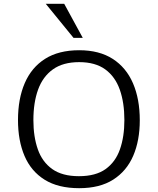

<svg xmlns="http://www.w3.org/2000/svg" viewBox="-20 -986 834 1016"><path d="M398.9 9.8Q288.1 9.8 216.3 -34.9Q144.5 -79.6 109.9 -160.6Q75.2 -241.7 75.2 -351.1Q75.2 -463.4 111.1 -546.4Q147 -629.4 218.8 -674.8Q290.5 -720.2 399.4 -720.2Q505.4 -720.2 576.7 -674.3Q647.9 -628.4 683.8 -545.2Q719.7 -461.9 719.7 -349.6Q719.7 -242.7 685.1 -161.9Q650.4 -81.1 579.3 -35.6Q508.3 9.8 398.9 9.8ZM397.5 -53.7Q486.3 -53.7 538.8 -91.3Q591.3 -128.9 614.7 -195.8Q638.2 -262.7 638.2 -350.6Q638.2 -442.4 614 -511.2Q589.8 -580.1 537.1 -618.7Q484.4 -657.2 398.9 -657.2Q313.5 -657.2 260 -618.9Q206.5 -580.6 181.6 -512Q156.7 -443.4 156.7 -350.6Q156.7 -262.7 180.2 -195.8Q203.6 -128.9 256.6 -91.3Q309.6 -53.7 397.5 -53.7ZM369.1 -785.6 222.2 -965.8H319.8L418 -785.6Z"/></svg>

Font: Comme Light
Style: Regular
Weight: 300
Version: Version 1.000;gftools[0.9.27]